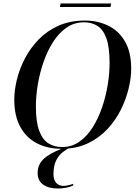

<svg xmlns="http://www.w3.org/2000/svg" viewBox="-20 -843 796 1102"><path d="M332 11Q254 11 193 -20Q132 -51 97 -114Q62 -177 62 -271Q62 -325 77 -386.5Q92 -448 123 -507.5Q154 -567 202 -616.5Q250 -666 316 -695.5Q382 -725 468 -725Q539 -725 599.5 -696.5Q660 -668 696.5 -606.5Q733 -545 733 -447Q733 -397 718.5 -336Q704 -275 674 -214Q644 -153 596.5 -102Q549 -51 483.5 -20Q418 11 332 11ZM336 1Q392 1 436 -30Q480 -61 512.5 -113Q545 -165 566.5 -228.5Q588 -292 598.5 -357.5Q609 -423 609 -481Q609 -573 590.5 -623.5Q572 -674 539 -694.5Q506 -715 462 -715Q406 -715 362 -684.5Q318 -654 285 -602.5Q252 -551 230 -487.5Q208 -424 197 -357.5Q186 -291 186 -232Q186 -142 205.5 -91Q225 -40 259 -19.5Q293 1 336 1ZM312 239Q258 239 227 216Q196 193 196 150Q196 92 246.5 56Q297 20 372 -2H393Q365 11 341 29.5Q317 48 302 78.5Q287 109 287 157Q287 189 302.5 206.5Q318 224 345 224Q354 224 369 221Q384 218 401 212L399 222Q382 230 359 234.5Q336 239 312 239ZM324 -803 328 -823H618L614 -803Z"/></svg>

Font: Noto Serif Display Medium
Style: Italic
Weight: 500
Italic angle: -12°
Designer: Monotype Design Team
Foundry: Monotype Imaging Inc.
Version: Version 2.009